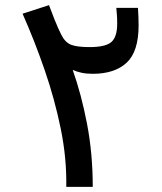

<svg xmlns="http://www.w3.org/2000/svg" viewBox="-20 -724 626 744"><path d="M236.8 0Q238.8 -110.8 215.3 -225.6Q191.9 -340.3 152.8 -453.4Q113.8 -566.4 67.4 -670.9L169.9 -704.1Q183.1 -669.4 190.9 -649.4Q198.7 -629.4 204.8 -616.2Q210.9 -603 217.8 -588.9Q232.4 -559.6 255.6 -550.5Q278.8 -541.5 327.1 -541.5Q389.6 -541.5 411.9 -561.5Q434.1 -581.5 434.1 -631.8Q434.1 -651.4 433.1 -664.8Q432.1 -678.2 430.7 -693.4H514.6Q515.6 -679.7 516.4 -659.2Q517.1 -638.7 517.1 -626Q517.1 -523.9 470.7 -481Q424.3 -438 339.4 -438Q314.9 -438 295.9 -442.1Q276.9 -446.3 261.7 -453.1Q295.4 -358.4 317.4 -243.4Q339.4 -128.4 339.4 0Z"/></svg>

Font: CaskaydiaCove NFP
Style: Regular
Weight: 400
Designer: Aaron Bell
Foundry: Saja Typeworks
Version: Version 2111.001; VTT 6.35;Nerd Fonts 3.1.1